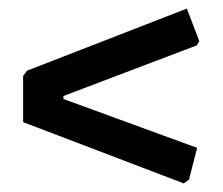

<svg xmlns="http://www.w3.org/2000/svg" viewBox="-20 -491 520 448"><path d="M416 -471 445 -395 439 -385 128 -267V-260L440 -146L421 -72L409 -63L34 -206V-314L43 -326Z"/></svg>

Font: Alegreya Sans SC
Style: Bold
Weight: 700
Designer: Juan Pablo del Peral
Foundry: Huerta Tipografica
Version: Version 2.007